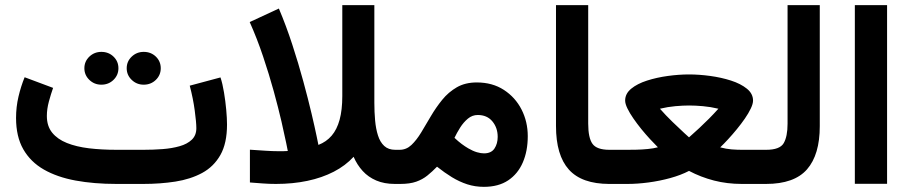

<svg xmlns="http://www.w3.org/2000/svg" viewBox="-20 -707 3497 738"><path d="M530.7 0Q596 0 654.1 -9Q712.3 -18.1 757 -42.2Q801.7 -66.4 827.2 -111.4Q852.6 -156.4 852.6 -228.4Q852.6 -251.7 849.6 -284.9Q846.6 -318.1 841 -351.7Q835.5 -385.3 827.5 -409.4L709.3 -377.7Q722.4 -328.1 728.5 -282.3Q734.7 -236.5 734.7 -214.2Q734.7 -186.7 717.2 -170Q699.7 -153.3 670.3 -145Q640.8 -136.6 604.9 -133.9Q568.9 -131.2 531.9 -131.2H427.4Q370.5 -131.2 321.9 -137Q273.3 -142.9 237.1 -157.4Q200.9 -171.9 180.5 -197.1Q160.1 -222.3 160.1 -261.3Q160.1 -287.9 168 -317.2Q176 -346.4 184.1 -369.2L74.7 -410.1Q60.5 -375.7 51.1 -335.8Q41.7 -296 41.7 -253.7Q41.7 -181.9 69.5 -133.3Q97.4 -84.6 148.6 -55.3Q199.9 -26 270.7 -13Q341.4 0 427.4 0ZM467 -444.7Q467 -418.4 486.2 -400Q505.3 -381.5 532.4 -381.5Q560 -381.5 579 -399.9Q597.9 -418.3 597.9 -444.7Q597.9 -471.2 579.1 -489.4Q560.2 -507.6 532.5 -507.6Q505.4 -507.6 486.2 -489.3Q467 -471 467 -444.7ZM304.3 -444.7Q304.3 -418.4 323.4 -400Q342.5 -381.5 369.6 -381.5Q397.3 -381.5 416.2 -399.9Q435.2 -418.3 435.2 -444.7Q435.2 -471.2 416.3 -489.4Q397.4 -507.6 369.7 -507.6Q342.6 -507.6 323.4 -489.3Q304.3 -471 304.3 -444.7Z M1203.9 -150Q1203.9 -150 1197.2 -182.7Q1190.5 -215.4 1177.5 -270.6Q1164.5 -325.8 1145.9 -394.1Q1127.4 -462.5 1103.7 -535.1Q1080.1 -607.7 1051.9 -674.2L939.8 -622.2Q968.2 -558.8 991.2 -490.1Q1014.3 -421.4 1032.1 -356.7Q1049.8 -292.1 1061.9 -240Q1073.9 -187.9 1080.1 -157.3Q1086.2 -126.6 1086.2 -126.6Q1078.8 -126 1070.1 -125.9Q1061.5 -125.8 1050.5 -125.8Q1028.5 -125.8 999.7 -127.7Q970.9 -129.6 940.6 -131.6V-5.6Q966.1 -3.6 990.9 -1.8Q1015.7 0 1040.7 0Q1105.4 0 1161.5 -11.8Q1217.6 -23.6 1262.8 -46.9Q1307.9 -70.2 1339.2 -104.3Q1352.6 -73.3 1374.1 -49.8Q1395.5 -26.3 1426.2 -13.2Q1456.9 0 1497.7 0H1516.3V-131.2H1499.2Q1473 -131.2 1457 -145.9Q1441 -160.6 1432.9 -186.2Q1424.7 -211.8 1421.8 -244.2Q1418.9 -276.6 1418.9 -311.9V-687.2H1295.7V-337.8Q1295.7 -284.3 1285.4 -246.7Q1275.1 -209.1 1254.8 -185.5Q1234.5 -161.9 1203.9 -150Z M1816.4 -265Q1852.3 -265 1872.6 -240.5Q1893 -215.9 1893 -181Q1893 -154.7 1880.6 -136.1Q1868.2 -117.5 1840.2 -117.5Q1828.4 -117.5 1813.2 -121.9Q1798 -126.3 1779.9 -136.8Q1767.8 -143.8 1754.5 -153.7Q1741.2 -163.7 1726.9 -177.2Q1736 -196.4 1748.8 -216.7Q1761.6 -236.9 1778.5 -251Q1795.3 -265 1816.4 -265ZM1839.9 11.2Q1896 11.2 1933.4 -13.8Q1970.8 -38.9 1989.7 -82.9Q2008.6 -126.8 2008.6 -183.6Q2008.6 -239.1 1984.7 -286Q1960.8 -332.9 1916.7 -361.5Q1872.7 -390.1 1812.5 -390.1Q1768.2 -390.1 1735.9 -371.5Q1703.6 -352.9 1679.6 -323.2Q1655.6 -293.6 1636.3 -260.7Q1617 -227.7 1599.1 -198.1Q1581.2 -168.5 1561.5 -149.8Q1541.9 -131.2 1516.1 -131.2H1498V0H1518.6Q1555.5 0 1579.9 -8.7Q1604.4 -17.4 1622.9 -32.4Q1641.4 -47.3 1659.8 -66.3Q1688.3 -43.6 1716.9 -26Q1745.6 -8.5 1775.9 1.4Q1806.2 11.2 1839.9 11.2Z M2117.1 -687.2V-222.6Q2117.1 -110.4 2166.6 -55.2Q2216.2 0 2322.3 0H2334V-131.2H2322.3Q2274 -131.2 2257.5 -154Q2240.9 -176.8 2240.9 -232V-687.2Z M2628.7 -301.5Q2652.5 -301.5 2682 -298.9Q2711.4 -296.3 2741.3 -289.1Q2724.4 -270.2 2705.1 -250.7Q2685.7 -231.2 2668.2 -215Q2650.7 -198.9 2639.5 -189Q2628.4 -179.1 2628.4 -179.1Q2628.4 -179.1 2609.8 -196Q2591.2 -213 2565.1 -238.3Q2539 -263.6 2516.6 -289.1Q2546.7 -296.3 2575.9 -298.9Q2605.1 -301.5 2628.7 -301.5ZM2628.4 -420.9Q2590 -420.9 2547.3 -415.1Q2504.6 -409.3 2467.1 -397.3Q2429.5 -385.2 2406.2 -366.1Q2382.9 -347 2382.9 -320.4Q2382.9 -308.2 2391.6 -290.3Q2400.2 -272.4 2414.3 -252.1Q2428.3 -231.8 2445 -211.1Q2461.8 -190.5 2478.5 -172.4Q2495.2 -154.3 2508.8 -140.9Q2492.3 -136.4 2469.6 -134.2Q2446.8 -132 2425.8 -131.6Q2404.9 -131.2 2392.6 -131.2H2315.9V0H2392.1Q2429.9 0 2472.8 -5.7Q2515.7 -11.4 2556.4 -22.6Q2597.2 -33.8 2628.4 -50.1Q2673.8 -26.1 2724.5 -13Q2775.2 0 2831.1 0H2906.2V-131.2H2830.6Q2812.9 -131.2 2791.9 -132.8Q2770.9 -134.5 2748.3 -140.6Q2762 -153.6 2778.8 -171.9Q2795.7 -190.2 2812.4 -210.6Q2829.2 -231.1 2843.2 -251.4Q2857.2 -271.7 2865.8 -289.8Q2874.5 -307.8 2874.5 -320.4Q2874.5 -347 2850.8 -366.1Q2827.2 -385.2 2789.8 -397.3Q2752.4 -409.3 2709.7 -415.1Q2667 -420.9 2628.4 -420.9Z M2888.2 -131.2V0H2924.4Q3033 0 3082 -56.1Q3131 -112.3 3131 -222.1V-687.2H3007.2V-231.5Q3007.2 -182.4 2992.4 -156.8Q2977.6 -131.2 2924.9 -131.2Z M3389.7 -687.2H3265.8V-0.5H3389.7Z"/></svg>

Font: Vazirmatn RD NL
Style: Regular
Weight: 400
Designer: Saber Rastikerdar
Foundry: Saber Rastikerdar
Version: Version 32.101